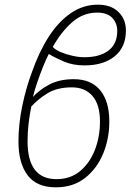

<svg xmlns="http://www.w3.org/2000/svg" viewBox="-20 -792 559 822"><path d="M219 10Q137 10 98 -42Q59 -94 59 -186Q59 -259 75 -337Q91 -415 117 -484Q147 -570 188.5 -634.5Q230 -699 283 -735.5Q336 -772 399 -772Q455 -772 487 -741Q519 -710 519 -661Q519 -590 471 -551Q423 -512 342 -512Q292 -512 253.5 -528.5Q215 -545 189 -561Q178 -540 165 -508Q152 -476 140 -441Q128 -406 121 -377Q149 -408 192 -430.5Q235 -453 296 -453Q370 -453 409 -405.5Q448 -358 448 -272Q448 -198 421.5 -134Q395 -70 344 -30Q293 10 219 10ZM341 -547Q407 -547 444.5 -575.5Q482 -604 482 -660Q482 -692 461 -715Q440 -738 396 -738Q336 -738 289 -697Q242 -656 206 -591Q218 -578 241 -568.5Q264 -559 291 -553Q318 -547 341 -547ZM222 -25Q282 -25 323.5 -60Q365 -95 386.5 -151Q408 -207 408 -271Q408 -344 376 -381Q344 -418 288 -418Q225 -418 184 -393Q143 -368 114 -336Q106 -296 102 -260Q98 -224 98 -187Q98 -25 222 -25Z"/></svg>

Font: Noto Sans Disp ExtLt
Style: Italic
Weight: 200
Italic angle: -12°
Designer: Monotype Design Team
Foundry: Monotype Imaging Inc.
Version: Version 2.000;GOOG;noto-source:20170915:90ef993387c0